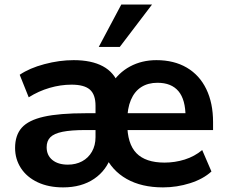

<svg xmlns="http://www.w3.org/2000/svg" viewBox="-20 -814 992 845"><path d="M46.4 -162.8Q46.4 -219 75.9 -252.1Q105.5 -285.2 173.1 -300.4Q240.7 -315.7 357.9 -315.7H416.7V-241.7H357.7Q292.7 -241.7 255.2 -234Q217.8 -226.3 201.5 -210Q185.3 -193.6 185.3 -166Q185.3 -130.6 210.4 -110Q235.6 -89.4 278.8 -89.4Q313.7 -89.4 341.3 -104.1Q368.9 -118.9 384.6 -146.5Q400.4 -174.1 400.4 -210.4V-348.6Q400.4 -397.9 375.5 -419.7Q350.6 -441.4 294.9 -441.4Q246.6 -441.4 198.1 -427.2Q149.7 -413.1 106.4 -385.7L66.7 -484.9Q109.6 -514.2 175.4 -531.7Q241.2 -549.3 304.4 -549.3Q382.8 -549.3 432.9 -522.3Q482.9 -495.4 502.4 -440.7H468.5Q500.2 -493.4 552.2 -521.4Q604.2 -549.3 668.5 -549.3Q745.8 -549.3 802 -516.4Q858.2 -483.4 887.9 -421.9Q917.7 -360.4 917.7 -276.9V-241.7H521.7V-315.7H814.9L796.6 -299.3Q796.6 -375.5 765.5 -412.6Q734.4 -449.7 672.9 -449.7Q631.6 -449.7 601.8 -430.8Q572 -411.9 556 -374.1Q540 -336.4 540 -281.7V-270.8Q540 -181.4 580.4 -139.9Q620.8 -98.4 704.1 -98.4Q749.8 -98.4 793 -111.9Q836.2 -125.5 869.9 -153.6L910.6 -59.3Q874.3 -26.1 816.4 -7.7Q758.5 10.7 697.5 10.7Q603 10.7 537.5 -26.4Q471.9 -63.5 441.2 -132.1H471.2Q450 -64.7 394.3 -27Q338.6 10.7 257.8 10.7Q193.6 10.7 145.8 -11.8Q97.9 -34.4 72.1 -74.1Q46.4 -113.8 46.4 -162.8ZM513.9 -794.2H649.2L507.1 -607.4H414.6Z"/></svg>

Font: Min Sans VF VF
Style: Regular
Weight: 400
Designer: Jinseong-Kim, NotoSansCJK, Nunito
Foundry: Jinseong-Kim
Version: Version 1.420;Glyphs 3.1.2 (3151)